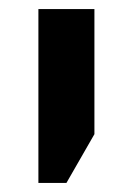

<svg xmlns="http://www.w3.org/2000/svg" viewBox="-20 -618 289 425"><path d="M65 -213H127L189 -321V-598H65Z"/></svg>

Font: Noto Sans Hebrew SemiCondensed Semi
Style: Regular
Weight: 600
Width: 4
Designer: Monotype Design Team
Foundry: Monotype Imaging Inc.
Version: Version 1.902